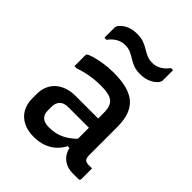

<svg xmlns="http://www.w3.org/2000/svg" viewBox="-221 -907 1042 1042"><g transform="rotate(45 300.0 -386.5)"><path d="M501 -348Q501 -321 501 -294.5Q501 -268 501 -240.5Q501 -213 501 -186Q501 -159 501 -134Q501 -122 503.5 -114Q506 -106 510 -101Q515 -97 521.5 -95Q528 -93 537 -93Q539 -93 541.5 -93Q544 -93 547 -93H563Q563 -72 563 -52Q563 -32 563 -11Q563 -6 560 -3Q557 0 552 0Q547 0 533.5 0Q520 0 510 0Q484 0 463.5 -7.5Q443 -15 427.5 -30Q412 -45 403.5 -66.5Q395 -88 395 -116Q395 -150 395 -185.5Q395 -221 395 -255Q395 -271 395 -287Q395 -303 395 -319Q395 -335 395 -351Q395 -387 384 -407.5Q373 -428 348 -436.5Q323 -445 279 -445Q250 -445 223.5 -442Q197 -439 171.5 -433Q146 -427 120 -418H103Q103 -439 103 -460Q103 -481 103 -501Q103 -505 104 -507Q105 -509 106 -510Q112 -516 138 -524Q164 -532 201.5 -538Q239 -544 279 -544Q337 -544 379 -533Q421 -522 448 -498.5Q475 -475 488 -438Q501 -401 501 -348ZM171 -145Q171 -116 188 -100.5Q205 -85 239 -85Q271 -85 299.5 -93Q328 -101 356 -120Q384 -139 414 -172V-85H384Q369 -55 344.5 -33.5Q320 -12 288 -1Q256 10 217 10Q170 10 136 -7.5Q102 -25 83.5 -57Q65 -89 65 -133V-166Q65 -199 76 -225Q87 -251 107.5 -269.5Q128 -288 157 -298Q186 -308 222 -308Q257 -308 290 -308Q323 -308 354.5 -308Q386 -308 417 -308Q425 -308 429.5 -296Q434 -284 435 -267.5Q436 -251 436 -237Q400 -237 369 -237Q338 -237 306.5 -237Q275 -237 239 -237Q221 -237 208.5 -233Q196 -229 187 -220Q180 -212 175.5 -201.5Q171 -191 171 -177ZM389 -729Q416 -729 439.5 -742.5Q463 -756 481 -781H497Q497 -768 497 -754.5Q497 -741 497 -728.5Q497 -716 497 -705Q497 -698 495.5 -694Q494 -690 489 -682Q474 -663 447 -651Q420 -639 386 -639Q355 -639 334 -647Q313 -655 295.5 -666.5Q278 -678 259.5 -686Q241 -694 217 -694Q190 -694 166.5 -680.5Q143 -667 125 -642H109Q109 -655 109 -668.5Q109 -682 109 -694.5Q109 -707 109 -717Q109 -724 110.5 -728.5Q112 -733 117 -740Q133 -760 159.5 -771.5Q186 -783 220 -783Q251 -783 272 -775Q293 -767 310.5 -756Q328 -745 346.5 -737Q365 -729 389 -729Z"/></g></svg>

Font: Recursive Medium
Style: Regular
Weight: 500
Version: Version 1.085